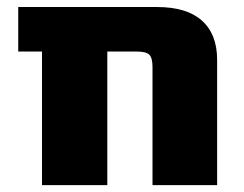

<svg xmlns="http://www.w3.org/2000/svg" viewBox="-20 -540 711 560"><path d="M33.2 -389.6V-519.5H438.5Q524.4 -519.5 568.8 -480Q613.3 -440.4 613.3 -365.2V0H424.8V-344.7Q424.8 -371.1 415.5 -380.4Q406.2 -389.6 379.9 -389.6H293V0H102.5V-389.6Z"/></svg>

Font: GenEi M Gothic v2 Black
Style: Regular
Weight: 900
Version: Version 2.0